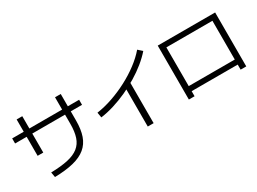

<svg xmlns="http://www.w3.org/2000/svg" viewBox="-42 -1514 3083 2300"><g transform="rotate(-30 1500.0 -363.5)"><path d="M238 -35Q377 -38 471.5 -59Q566 -80 622.5 -125Q679 -170 703.5 -243.5Q728 -317 728 -425V-792H807V-425Q807 -302 777 -216Q747 -130 681 -75.5Q615 -21 508.5 5.5Q402 32 250 35ZM197 -289V-792H275V-289ZM37 -552V-622H963V-552Z M1076 -378Q1181 -393 1293 -431.5Q1405 -470 1512 -526Q1619 -582 1710 -650.5Q1801 -719 1865 -794L1921 -744Q1867 -682 1794.5 -623Q1722 -564 1636 -512Q1550 -460 1457.5 -418Q1365 -376 1271 -347Q1177 -318 1088 -306ZM1515 67V-506H1596V67Z M2103 33V-713H2897V33H2819V-37H2182V33ZM2182 -107H2819V-643H2182Z"/></g></svg>

Font: M PLUS 1 Code
Style: Regular
Weight: 400
Designer: Coji Morishita
Foundry: UNDERFOREST DESIGN
Version: Version 1.005